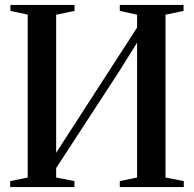

<svg xmlns="http://www.w3.org/2000/svg" viewBox="-20 -763 792 783"><path d="M21.5 0V-24.5L93 -39V-703.5L22.5 -718.5V-743H284V-718.5L209 -703V-140L295 -273L539 -650.5V-703L468.5 -718.5V-743H728.5V-718.5L655 -703V-39L729.5 -24.5V0H468.5V-24.5L539 -39V-589L466 -472L209 -77.5V-39L283.5 -24.5V0Z"/></svg>

Font: Merriweather 120pt Medium
Style: Regular
Weight: 500
Version: Version 2.100